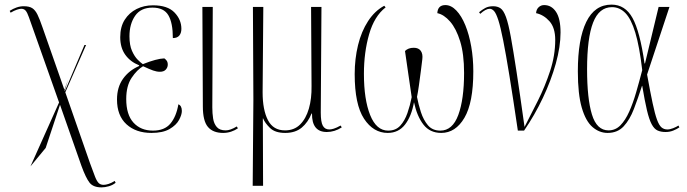

<svg xmlns="http://www.w3.org/2000/svg" viewBox="-20 -566 2979 832"><path d="M112 155 236 -122 105 -492Q98 -512 91 -520Q84 -528 72 -528Q65 -528 53 -524Q41 -520 26 -511L22 -519Q36 -528 51.5 -533.5Q67 -539 83 -539Q107 -539 120 -530.5Q133 -522 142.5 -502.5Q152 -483 164 -448L259 -177L275 -221L260 -174L261 -171L346 -371H353L263 -166L370 141Q384 180 392 200Q400 220 408 227.5Q416 235 429 235Q438 235 450.5 231Q463 227 477 218L481 226Q469 236 452 241Q435 246 420 246Q384 246 368 225.5Q352 205 333 153L240 -112L178 75Z M636 10Q569 10 528 -27.5Q487 -65 487 -135Q487 -188 513 -224.5Q539 -261 583 -280V-283Q545 -298 523 -328.5Q501 -359 501 -405Q501 -450 520.5 -480.5Q540 -511 572 -527Q604 -543 643 -543Q706 -543 736 -512Q766 -481 766 -441Q766 -423 757 -412Q748 -401 729 -401Q729 -467 709.5 -500Q690 -533 641 -533Q590 -533 565.5 -497.5Q541 -462 541 -409Q541 -370 552 -345.5Q563 -321 576.5 -307.5Q590 -294 599 -288Q659 -312 692 -313Q697 -310 702 -303.5Q707 -297 707 -286Q707 -274 698.5 -264.5Q690 -255 673 -255Q659 -255 643.5 -260.5Q628 -266 600 -279Q574 -264 550.5 -229Q527 -194 527 -137Q527 -69 558.5 -34.5Q590 0 643 0Q693 0 718.5 -30.5Q744 -61 753 -114Q768 -108 768 -85Q768 -69 756 -46.5Q744 -24 715 -7Q686 10 636 10Z M947 10Q903 10 881 -16Q859 -42 859 -105L857 -536H902L900 -101Q900 -75 903.5 -52.5Q907 -30 919.5 -15.5Q932 -1 958 -1Q978 -1 1006 -18L1011 -10Q998 -1 981.5 4.5Q965 10 947 10Z M1075 239 1078 -134 1076 -536H1121L1118 -166Q1118 -90 1141 -45.5Q1164 -1 1215 -1Q1255 -1 1280.5 -26.5Q1306 -52 1318.5 -95.5Q1331 -139 1330 -193L1328 -536H1373L1370 -78Q1370 -37 1379 -21Q1388 -5 1407 -5Q1415 -5 1426.5 -8.5Q1438 -12 1456 -22L1461 -14Q1430 6 1396 6Q1331 6 1332 -74H1330Q1315 -36 1287.5 -13Q1260 10 1216 10Q1172 10 1150 -11.5Q1128 -33 1120 -53H1119L1120 239Z M1660 10Q1598 10 1557.5 -51.5Q1517 -113 1517 -245Q1517 -311 1531.5 -370.5Q1546 -430 1575 -474.5Q1604 -519 1645 -541L1651 -534Q1602 -496 1579.5 -417.5Q1557 -339 1557 -246Q1557 -135 1584 -67.5Q1611 0 1662 0Q1695 0 1714.5 -21.5Q1734 -43 1745.5 -76Q1757 -109 1764 -145Q1756 -201 1749 -248Q1742 -295 1735 -345Q1749 -359 1773 -359Q1794 -359 1803.5 -345.5Q1813 -332 1810 -309Q1808 -292 1804 -260.5Q1800 -229 1795.5 -197Q1791 -165 1787 -146Q1793 -114 1804 -80Q1815 -46 1834.5 -23Q1854 0 1888 0Q1941 0 1966 -68Q1991 -136 1991 -250Q1991 -332 1974 -387Q1957 -442 1930.5 -472.5Q1904 -503 1875 -509Q1877 -544 1910 -544Q1935 -544 1957.5 -520.5Q1980 -497 1996.5 -456.5Q2013 -416 2022 -364.5Q2031 -313 2031 -257Q2031 -121 1992.5 -55.5Q1954 10 1892 10Q1843 10 1815 -26Q1787 -62 1774 -123Q1763 -62 1735 -26Q1707 10 1660 10Z M2224 0Q2203 -143 2187.5 -238Q2172 -333 2160.5 -391Q2149 -449 2139.5 -478.5Q2130 -508 2121 -518Q2112 -528 2102 -528Q2085 -528 2061 -506L2056 -513Q2069 -524 2083 -531.5Q2097 -539 2117 -539Q2136 -539 2149 -530Q2162 -521 2172.5 -492.5Q2183 -464 2193.5 -406.5Q2204 -349 2218.5 -254Q2233 -159 2253 -16Q2280 -68 2311 -130Q2342 -192 2364 -259Q2386 -326 2386 -393Q2386 -446 2361 -474Q2336 -502 2303 -509Q2304 -525 2314 -534.5Q2324 -544 2338 -544Q2370 -544 2389.5 -514.5Q2409 -485 2409 -425Q2409 -364 2388.5 -290.5Q2368 -217 2332.5 -142Q2297 -67 2251 0Z M2613 10Q2577 10 2547.5 -15.5Q2518 -41 2501 -99.5Q2484 -158 2484 -257Q2484 -396 2520.5 -471Q2557 -546 2630 -546Q2689 -546 2721 -488Q2753 -430 2773 -291H2775L2834 -536H2881L2784 -243Q2798 -166 2808 -119Q2818 -72 2827 -47.5Q2836 -23 2846.5 -14Q2857 -5 2872 -5Q2883 -5 2897 -10.5Q2911 -16 2920 -22L2924 -14Q2912 -6 2897 0Q2882 6 2864 6Q2844 6 2829.5 -0.5Q2815 -7 2804 -27.5Q2793 -48 2783.5 -88Q2774 -128 2763 -194H2762Q2745 -141 2727 -94Q2709 -47 2682.5 -18.5Q2656 10 2613 10ZM2617 -1Q2647 -1 2668.5 -23Q2690 -45 2706.5 -82Q2723 -119 2736.5 -165.5Q2750 -212 2763 -262Q2751 -365 2733 -424.5Q2715 -484 2690 -509.5Q2665 -535 2632 -535Q2576 -535 2550 -468Q2524 -401 2524 -266Q2524 -139 2545 -70Q2566 -1 2617 -1Z"/></svg>

Font: Noto Serif Display ExtraCondensed ExtraLight
Style: Regular
Weight: 200
Width: 2
Designer: Monotype Design Team
Foundry: Monotype Imaging Inc.
Version: Version 2.009